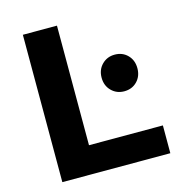

<svg xmlns="http://www.w3.org/2000/svg" viewBox="-105 -791 814 881"><g transform="rotate(-15 302.0 -350.0)"><path d="M83 0V-700H245V-132H596V0ZM466 -329Q430 -329 405.5 -353.5Q381 -378 381 -416Q381 -454 405.5 -478.5Q430 -503 466 -503Q503 -503 527 -478.5Q551 -454 551 -416Q551 -378 527 -353.5Q503 -329 466 -329Z"/></g></svg>

Font: Montserrat Z
Style: Bold
Weight: 700
Designer: Julieta Ulanovsky
Foundry: Julieta Ulanovsky
Version: Version 8.000